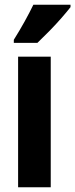

<svg xmlns="http://www.w3.org/2000/svg" viewBox="-20 -786 316 806"><path d="M193 0H56V-548H193ZM276 -756Q262 -738 238.5 -711Q215 -684 187.5 -656Q160 -628 137 -606H38V-619Q63 -659 83.5 -696Q104 -733 120 -766H276Z"/></svg>

Font: Noto Sans Bengali ExtraCondensed
Style: Bold
Weight: 700
Width: 2
Designer: Joana Ranito - Universal Thirst; Jelle Bosma - Monotype Design Team
Foundry: Universal Thirst ehf.
Version: Version 3.000; ttfautohint (v1.8.4.7-5d5b)